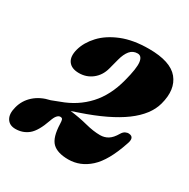

<svg xmlns="http://www.w3.org/2000/svg" viewBox="-166 -867 1017 1034"><g transform="rotate(30 342.5 -350.0)"><path d="M4 -84Q16.5 -132.5 54.2 -166.2Q92 -200 150 -212.5L198 -231Q291 -264 353.2 -331.8Q415.5 -399.5 443 -506Q466 -593 461.2 -629Q456.5 -665 430 -665Q401 -665 383 -643.2Q365 -621.5 355 -583L338 -518.5Q325.5 -471 290 -443Q254.5 -415 208 -415Q161.5 -415 141.8 -442.5Q122 -470 135.5 -519.5Q149.5 -570 191.5 -615.2Q233.5 -660.5 303.8 -688.8Q374 -717 471 -717Q605 -717 654.2 -656.8Q703.5 -596.5 676 -495.5Q655 -417 566 -351.2Q477 -285.5 316 -231L272 -216Q330 -209 381 -195.8Q432 -182.5 473.5 -182.5Q500.5 -182.5 522.2 -195.8Q544 -209 563.5 -242.5Q572 -257 583.5 -262.8Q595 -268.5 605.5 -267.5Q643 -265 624 -215.5Q582 -90 523.2 -36.8Q464.5 16.5 390.5 16.5Q322.5 16.5 291.2 -14.2Q260 -45 257.5 -128Q257 -146.5 254 -154Q251 -161.5 239.5 -161.5Q229.5 -161.5 219.8 -150.5Q210 -139.5 201.5 -114Q175.5 -39 141.8 -11.2Q108 16.5 62 16.5Q24.5 16.5 8 -10.8Q-8.5 -38 4 -84Z"/></g></svg>

Font: Fraunces 9pt S000 Black
Style: Italic
Weight: 900
Italic angle: -16°
Version: Version 1.000; ttfautohint (v1.8.3)